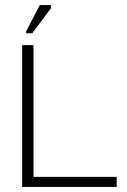

<svg xmlns="http://www.w3.org/2000/svg" viewBox="-20 -742 506 762"><path d="M68 -12V-563H113V-12ZM68 0V-40H443V0ZM108 -610H84V-618L138 -722H182V-709Z"/></svg>

Font: Darker Grotesque Light
Style: Regular
Weight: 400
Version: Version 1.000;gftools[0.9.28]